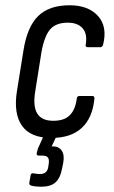

<svg xmlns="http://www.w3.org/2000/svg" viewBox="-20 -515 432 728"><path d="M175 8Q96 8 63.5 -38Q31 -84 44 -168L69 -324Q83 -413 124.5 -454Q166 -495 244 -495Q315 -495 351.5 -454.5Q388 -414 371 -346Q368 -336 361 -336H313Q303 -336 305 -346Q312 -386 293.5 -407.5Q275 -429 237 -429Q192 -429 170 -403.5Q148 -378 137 -316L114 -171Q104 -113 121 -85Q138 -57 182 -57Q224 -57 245 -78.5Q266 -100 271 -141Q272 -151 281 -151H330Q339 -151 338 -141Q331 -68 290 -30Q249 8 175 8ZM136 193Q126 193 116.5 192Q107 191 99 189Q90 186 91 179L96 150Q98 141 105 142Q112 143 118.5 144Q125 145 131 145Q159 145 163 118L165 104Q167 88 161 81.5Q155 75 140 75H127Q118 75 119 66Q120 61 121.5 56.5Q123 52 124 48L154 -19Q158 -28 164 -28H198Q203 -28 204.5 -25.5Q206 -23 203 -18L176 40H180Q203 40 214 56Q225 72 220 101L216 121Q209 160 190.5 176.5Q172 193 136 193Z"/></svg>

Font: Sofia Sans Condensed
Style: Italic
Weight: 400
Italic angle: -9°
Designer: Botio Nikoltchev, Ani Petrova
Foundry: lettersoup
Version: Version 4.101